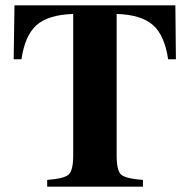

<svg xmlns="http://www.w3.org/2000/svg" viewBox="-20 -696 707 716"><path d="M34 -676H634L636 -475H607Q594 -564 550.5 -602.5Q507 -641 415 -644V-117Q415 -60 431.5 -45Q448 -30 513 -25V0H156V-25Q220 -30 236.5 -45.5Q253 -61 253 -117V-644Q160 -641 116.5 -602.5Q73 -564 60 -475H31Z"/></svg>

Font: STIX
Style: Bold
Weight: 700
Designer: MicroPress Inc., with final additions and corrections provided by Coen Hoffman, Elsevier (retired)
Version: Version 1.1.1